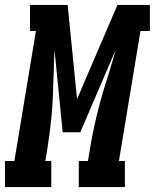

<svg xmlns="http://www.w3.org/2000/svg" viewBox="-58 -755 625 775"><path d="M-38 0V-105H0L87 -630H63V-735H215L253 -355L416 -735H547V-630H509L422 -105H446V0H260V-105H297L304 -147Q315 -215 331 -282.5Q347 -350 368 -417L383 -465Q390 -487 396.5 -509.5Q403 -532 409 -554L266 -221H195L162 -553Q161 -531 160 -509Q159 -487 159 -466L157 -416Q156 -349 149.5 -281.5Q143 -214 132 -147L125 -105H149V0Z"/></svg>

Font: Iosevka Slab Extrabold Oblique
Style: Regular
Weight: 800
Italic angle: -9°
Monospace: yes
Designer: Belleve Invis
Foundry: Belleve Invis
Version: Version 11.1.1; ttfautohint (v1.8.3)